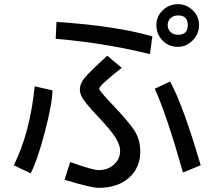

<svg xmlns="http://www.w3.org/2000/svg" viewBox="-20 -860 1040 931"><path d="M738.3 -738.3Q738.3 -781.2 769.5 -810.5Q800.8 -839.8 843.8 -839.8Q882.8 -839.8 914.1 -810.5Q945.3 -781.2 945.3 -738.3Q945.3 -695.3 914.1 -664.1Q882.8 -632.8 843.8 -632.8Q796.9 -632.8 767.6 -664.1Q738.3 -695.3 738.3 -738.3ZM793 -738.3Q793 -718.8 806.6 -705.1Q820.3 -691.4 843.8 -691.4Q867.2 -691.4 878.9 -703.1Q890.6 -714.8 890.6 -738.3Q890.6 -761.7 878.9 -773.4Q867.2 -785.2 843.8 -785.2Q820.3 -785.2 806.6 -771.5Q793 -757.8 793 -738.3ZM718.8 -683.6 707 -597.7Q484.4 -652.3 250 -671.9L253.9 -753.9Q543 -734.4 718.8 -683.6ZM293 11.7 320.3 -74.2Q429.7 -35.2 457 -35.2Q503.9 -35.2 533.2 -62.5Q562.5 -89.8 562.5 -128.9Q562.5 -156.2 541 -191.4Q519.5 -226.6 457 -293Q394.5 -359.4 380.9 -382.8Q367.2 -406.2 367.2 -425.8Q367.2 -453.1 388.7 -480.5Q410.2 -507.8 500 -589.8L570.3 -531.2Q460.9 -445.3 460.9 -429.7Q460.9 -421.9 507.8 -371.1Q601.6 -273.4 630.9 -228.5Q660.2 -183.6 660.2 -125Q660.2 -46.9 605.5 2Q550.8 50.8 457 50.8Q421.9 50.8 293 11.7ZM953.1 -58.6 867.2 -23.4Q789.1 -300.8 730.5 -429.7L804.7 -464.8Q867.2 -351.6 953.1 -58.6ZM234.4 -421.9Q234.4 -363.3 199.2 -226.6Q164.1 -89.8 128.9 -19.5L46.9 -58.6Q125 -214.8 148.4 -441.4Z"/></svg>

Font: WenQuanYi Micro Hei
Style: Regular
Weight: 400
Foundry: Ascender Corporation
Version: Version 0.2.0-beta